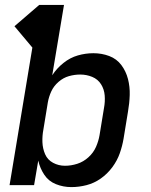

<svg xmlns="http://www.w3.org/2000/svg" viewBox="-20 -755 616 783"><path d="M271 8Q302 8 333 0Q364 -8 391 -27Q418 -46 438 -73Q458 -100 468.5 -130Q479 -160 484 -190L502 -300Q508 -334 509 -367.5Q510 -401 502 -432.5Q494 -464 475 -489.5Q456 -515 425.5 -526.5Q395 -538 361 -538Q329 -538 297.5 -529Q266 -520 238.5 -498Q211 -476 193 -448L241 -735H140L39 -648L112 -561L19 0H119L136 -100Q143 -69 160.5 -42.5Q178 -16 208 -4Q238 8 271 8ZM245 -79Q219 -79 196.5 -91Q174 -103 164 -126Q154 -149 153 -175Q152 -201 157 -227L175 -337Q179 -360 189 -382Q199 -404 218.5 -421Q238 -438 261 -444.5Q284 -451 307 -451Q333 -451 356 -441.5Q379 -432 392 -411.5Q405 -391 407 -365.5Q409 -340 404 -314L386 -204Q382 -180 371.5 -156Q361 -132 340.5 -113.5Q320 -95 295 -87Q270 -79 245 -79Z"/></svg>

Font: Iosevka Sparkle Medium Oblique
Style: Regular
Weight: 500
Italic angle: -9°
Designer: Belleve Invis
Foundry: Belleve Invis
Version: Version 4.5.0; ttfautohint (v1.8.3)